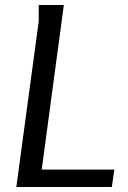

<svg xmlns="http://www.w3.org/2000/svg" viewBox="-20 -744 511 764"><path d="M234 -724 146 -69H435L425 0H45L134 -659V-724Z"/></svg>

Font: Rosario Light
Style: Italic
Weight: 300
Italic angle: -8.05°
Designer: Hector Gatti
Foundry: Omnibus Type
Version: Version 1.101; ttfautohint (v1.8.1.43-b0c9)